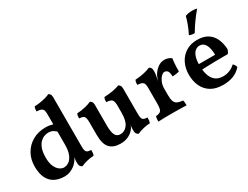

<svg xmlns="http://www.w3.org/2000/svg" viewBox="-67 -1232 2268 1753"><g transform="rotate(-30 1067.5 -355.5)"><path d="M301 -467Q326 -467 346 -463Q366 -459 390 -452V-365Q371 -387 350 -400Q329 -413 298 -413Q278 -413 255.5 -405Q233 -397 212.5 -377Q192 -357 178.5 -320Q165 -283 165 -225Q165 -171 180 -136Q195 -101 218.5 -83Q242 -65 266 -65Q294 -65 319 -82.5Q344 -100 360.5 -139Q377 -178 377 -243L413 -139Q398 -103 385.5 -83.5Q373 -64 364 -54Q354 -41 334.5 -26.5Q315 -12 288.5 -1.5Q262 9 230 9Q172 9 128.5 -13.5Q85 -36 61 -83.5Q37 -131 37 -207Q37 -281 70 -339.5Q103 -398 162 -432.5Q221 -467 301 -467ZM500 -155Q500 -127 504 -110.5Q508 -94 521 -87Q534 -80 560 -80Q561 -66 559.5 -51Q558 -36 552 -23Q520 -22 483 -13.5Q446 -5 417 9Q403 3 395.5 -8Q388 -19 388 -49Q388 -69 392 -87Q396 -105 403 -135ZM500 -572V-129H377V-572ZM474 -717Q485 -713 492.5 -702Q500 -691 500 -669V-537H377V-563Q377 -587 372.5 -602Q368 -617 352 -625Q336 -633 303 -634Q303 -648 305 -660.5Q307 -673 313 -683Q339 -683 371.5 -688Q404 -693 432 -701Q460 -709 474 -717Z M820 5Q750 5 711 -35Q672 -75 672 -176V-307Q672 -347 662 -364.5Q652 -382 608 -384Q608 -398 609.5 -410Q611 -422 617 -433Q661 -435 703 -445Q745 -455 769 -467Q780 -463 787.5 -451.5Q795 -440 795 -417V-200Q795 -133 811 -101.5Q827 -70 865 -70Q909 -70 939.5 -110Q970 -150 970 -234V-312Q970 -352 957.5 -369.5Q945 -387 897 -389Q897 -403 898.5 -415Q900 -427 906 -438Q956 -440 1000 -448Q1044 -456 1067 -467Q1078 -463 1085.5 -451.5Q1093 -440 1093 -417V-133L986 -97Q981 -81 971.5 -67.5Q962 -54 951 -43Q927 -20 895.5 -7.5Q864 5 820 5ZM1010 9Q996 3 988.5 -8Q981 -19 981 -49Q981 -63 983.5 -83.5Q986 -104 992 -132L1093 -155Q1093 -127 1097 -110.5Q1101 -94 1114 -87Q1127 -80 1153 -80Q1154 -66 1152.5 -51Q1151 -36 1145 -23Q1113 -22 1076 -13.5Q1039 -5 1010 9Z M1417 -163Q1417 -120 1426 -96.5Q1435 -73 1456.5 -63.5Q1478 -54 1512 -51Q1516 -41 1517 -27Q1518 -13 1518 3Q1502 2 1478.5 1.5Q1455 1 1428.5 0.5Q1402 0 1375 0Q1334 0 1289.5 0.5Q1245 1 1220 3Q1220 -15 1221.5 -28Q1223 -41 1226 -51Q1253 -53 1268 -61Q1283 -69 1288.5 -89Q1294 -109 1294 -146V-227H1417ZM1417 -294V-211H1294V-321L1417 -417Q1417 -388 1411 -362Q1405 -336 1399 -304ZM1395 -299Q1404 -324 1411.5 -345Q1419 -366 1426 -378Q1448 -413 1479 -436Q1510 -459 1549 -459Q1588 -459 1620 -435Q1617 -417 1615 -393Q1613 -369 1612 -345Q1611 -321 1612 -301Q1600 -296 1579 -293Q1558 -290 1539 -290Q1538 -333 1526 -348Q1514 -363 1494 -363Q1478 -363 1460 -345Q1442 -327 1429.5 -297.5Q1417 -268 1417 -232ZM1294 -211V-307Q1294 -334 1289.5 -350Q1285 -366 1269.5 -374Q1254 -382 1221 -384Q1221 -398 1223 -410.5Q1225 -423 1231 -433Q1276 -435 1321.5 -445Q1367 -455 1391 -467Q1402 -463 1409.5 -451.5Q1417 -440 1417 -417Z M1904 9Q1825 9 1774.5 -22.5Q1724 -54 1699.5 -108Q1675 -162 1675 -227Q1675 -296 1702 -350Q1729 -404 1779 -435.5Q1829 -467 1897 -467Q1966 -467 2009 -439.5Q2052 -412 2073.5 -364Q2095 -316 2098 -256Q2092 -231 2077 -214Q2055 -214 2019.5 -214Q1984 -214 1942 -213.5Q1900 -213 1856.5 -211Q1813 -209 1774 -207V-267H1974Q1974 -334 1953 -372.5Q1932 -411 1892 -411Q1868 -411 1847.5 -395.5Q1827 -380 1814.5 -345.5Q1802 -311 1802 -252Q1802 -201 1814.5 -157Q1827 -113 1858 -86Q1889 -59 1944 -59Q1978 -59 2011 -72.5Q2044 -86 2068 -110Q2077 -105 2085 -92Q2093 -79 2093 -67Q2057 -27 2010.5 -9Q1964 9 1904 9ZM1912 -531Q1897 -530 1881.5 -533Q1866 -536 1856 -541Q1880 -589 1895 -629Q1910 -669 1920 -708Q1941 -716 1962.5 -718.5Q1984 -721 2003 -720Q2014 -720 2024.5 -718Q2035 -716 2043 -714Q2008 -674 1973.5 -625.5Q1939 -577 1912 -531Z"/></g></svg>

Font: Vollkorn SemiBold
Style: Regular
Weight: 600
Designer: Friedrich Althausen
Foundry: Friedrich Althausen
Version: Version 5.000